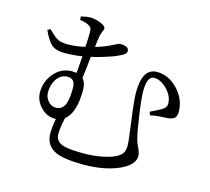

<svg xmlns="http://www.w3.org/2000/svg" viewBox="-110 -880 1141 1043"><g transform="rotate(15 460.5 -359.0)"><path d="M443 32Q333 32 284 9Q226 -19 226 -86Q226 -120 235 -169H226Q182 -169 148 -205.5Q114 -242 114 -287Q114 -347 152 -393Q193 -442 253 -442Q263 -442 279 -440Q282 -469 286 -530Q286 -533 286 -535Q235 -527 185 -527Q139 -527 113 -549Q90 -569 65 -624L81 -633Q116 -596 140 -585Q158 -577 193 -577Q239 -577 289 -589Q292 -645 292 -672Q292 -688 288 -695.5Q284 -703 272 -709Q256 -718 223 -723Q223 -733 222 -742Q254 -750 275 -750Q299 -750 329 -739Q362 -726 362 -713Q362 -703 356 -691Q349 -677 347 -663Q347 -661 346 -656Q341 -624 339 -602Q390 -616 437 -641Q459 -653 468 -653Q517 -653 517 -626Q517 -614 503 -604Q492 -597 463 -584Q460 -583 450 -579Q383 -555 331 -544Q329 -525 324.5 -483Q320 -441 317 -421Q337 -399 337 -360Q337 -228 282 -187Q269 -132 269 -94Q269 -51 315 -37Q347 -27 432 -27Q487 -27 538 -38Q585 -48 611 -63Q630 -73 639 -87Q649 -103 649 -131Q649 -153 636 -247Q618 -378 618 -420Q618 -558 700 -558Q767 -558 818.5 -503Q870 -448 870 -379Q870 -355 859.5 -344.5Q849 -334 823 -331Q815 -330 797 -329Q754 -328 724 -320L717 -339Q767 -362 788 -377Q803 -389 803 -407Q803 -450 766 -487Q730 -523 694 -523Q654 -523 654 -439Q654 -396 668 -302Q680 -217 690 -180Q695 -158 707.5 -133Q720 -108 720 -90Q720 -37 634 -1Q553 32 443 32ZM217 -228Q254 -228 269 -263Q281 -292 281 -356Q281 -407 238 -407Q199 -407 176 -371Q156 -339 156 -299Q156 -270 174.5 -249Q193 -228 217 -228Z"/></g></svg>

Font: GenRyuMin TW R
Style: Regular
Weight: 400
Version: Version 1.501;PS 1;hotconv 16.6.51;makeotf.lib2.5.65220